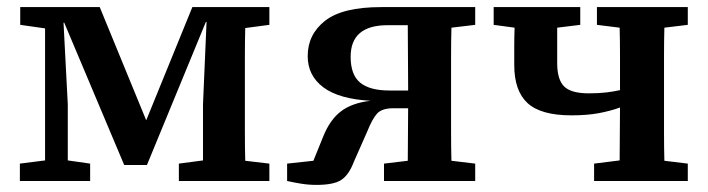

<svg xmlns="http://www.w3.org/2000/svg" viewBox="-20 -510 1995 541"><path d="M36 0V-49L107 -58V-430L37 -440V-490H261L392 -171L522 -490H739V-440L671 -431Q670 -393 670 -351Q670 -309 670 -274V-215Q670 -180 670 -137.5Q670 -95 671 -57L739 -49V0H484V-49L552 -58V-216L562 -448H560L394 -45H330L161 -446H159L171 -216V-58L234 -49V0Z M1054 -490H1319V-440L1252 -432Q1251 -394 1251 -351.5Q1251 -309 1251 -274V-215Q1251 -180 1251 -137.5Q1251 -95 1252 -57L1319 -49V0H1062V-49L1129 -57Q1129 -92 1129.5 -131.5Q1130 -171 1130 -205H1089Q1056 -205 1042.5 -190Q1029 -175 1015 -140L977 -54Q963 -17 941.5 -3Q920 11 872 11Q849 11 828 7.5Q807 4 789 0V-49L863 -57L891 -126Q910 -173 941 -196.5Q972 -220 1024 -226Q935 -231 891 -264Q847 -297 847 -352Q847 -413 896 -451.5Q945 -490 1054 -490ZM1077 -255H1130V-266Q1130 -307 1129.5 -353Q1129 -399 1129 -439H1072Q968 -439 968 -350Q968 -299 995 -277Q1022 -255 1077 -255Z M1662 -440V-490H1918V-440L1852 -432Q1851 -394 1851 -351.5Q1851 -309 1851 -274V-215Q1851 -180 1851 -137.5Q1851 -95 1852 -57L1918 -49V0H1654V-49L1726 -58Q1726 -93 1726.5 -133Q1727 -173 1727 -207Q1699 -197 1666.5 -191Q1634 -185 1590 -185Q1504 -185 1466.5 -219.5Q1429 -254 1429 -327Q1429 -353 1429 -379.5Q1429 -406 1430 -432L1371 -440V-490H1615V-440L1550 -432Q1550 -410 1550 -385.5Q1550 -361 1550 -332Q1550 -286 1569.5 -266.5Q1589 -247 1639 -247Q1667 -247 1688 -249.5Q1709 -252 1727 -256V-274Q1727 -309 1727 -351.5Q1727 -394 1726 -432Z"/></svg>

Font: Source Serif 4 SmText Semibold
Style: Regular
Weight: 600
Designer: Frank Grießhammer
Foundry: Adobe
Version: Version 4.005;hotconv 1.1.0;makeotfexe 2.6.0